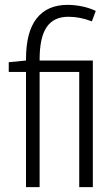

<svg xmlns="http://www.w3.org/2000/svg" viewBox="-20 -770 456 790"><path d="M87 0V-474H16V-514L87 -521V-527Q87 -639 131 -694.5Q175 -750 258 -750Q286 -750 316.5 -744Q347 -738 374 -725L358 -682Q310 -701 261 -701Q201 -701 172 -658.5Q143 -616 143 -525V-521H362V0H306V-474H143V0Z"/></svg>

Font: Georama SemiCondensed Light
Style: Regular
Weight: 300
Width: 4
Designer: Jean-Baptiste Levee
Foundry: Production Type
Version: Version 1.000